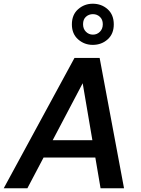

<svg xmlns="http://www.w3.org/2000/svg" viewBox="-40 -1011 755 1031"><path d="M-20 0 360 -700H495L626 0H500L404 -564L107 0ZM111 -165 159 -258H526L540 -165ZM458 -770Q413 -770 379.5 -799.5Q346 -829 346 -880Q346 -932 379.5 -961.5Q413 -991 458 -991Q505 -991 538 -961.5Q571 -932 571 -880Q571 -829 538 -799.5Q505 -770 458 -770ZM459 -825Q481 -825 496.5 -840.5Q512 -856 512 -881Q512 -906 496.5 -920.5Q481 -935 459 -935Q437 -935 421.5 -921Q406 -907 406 -881Q406 -856 421.5 -840.5Q437 -825 459 -825Z"/></svg>

Font: DM Sans 20pt SemiBold
Style: Italic
Weight: 600
Italic angle: -10°
Version: Version 4.004;gftools[0.9.30]